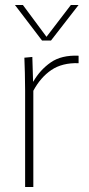

<svg xmlns="http://www.w3.org/2000/svg" viewBox="-20 -752 359 772"><path d="M81 0V-388Q81 -428 80 -459Q79 -490 78 -520L110 -523L113 -424H114Q141 -471 184 -501Q227 -531 296 -528V-498Q230 -500 186.5 -470.5Q143 -441 114 -387V0ZM149 -589 40 -732H72L167 -604L265 -732H296L185 -589Z"/></svg>

Font: Murecho ExtraLight
Style: Regular
Weight: 200
Designer: Neil Summerour
Foundry: Positype
Version: Version 1.010; ttfautohint (v1.8.3)